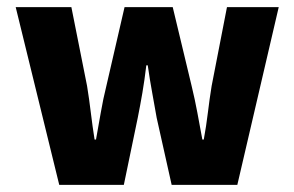

<svg xmlns="http://www.w3.org/2000/svg" viewBox="-20 -518 825 538"><path d="M146 0 24 -498H180L224 -277Q230 -240 234.5 -202.5Q239 -165 245 -127H249Q256 -165 262.5 -203Q269 -241 278 -277L329 -498H464L517 -277Q526 -240 533 -202.5Q540 -165 547 -127H551Q558 -165 562.5 -202.5Q567 -240 573 -277L616 -498H761L645 0H461L419 -188Q413 -223 406.5 -258Q400 -293 394 -335H390Q385 -293 379 -258Q373 -223 366 -188L327 0Z"/></svg>

Font: Mada ExtraBold
Style: Regular
Weight: 800
Designer: Khaled Hosny
Version: Version 1.5